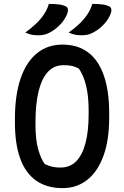

<svg xmlns="http://www.w3.org/2000/svg" viewBox="-20 -950 640 990"><path d="M302 -720Q382 -720 435.5 -679Q489 -638 516 -559Q543 -480 543 -366V-344Q543 -229 514 -148Q485 -67 431 -23.5Q377 20 302 20Q221 20 166 -19Q111 -58 84 -133Q57 -208 57 -317V-339Q57 -459 86 -544.5Q115 -630 170 -675Q225 -720 302 -720ZM163 -305Q163 -230 177 -180Q191 -130 211 -104Q232 -94 250.5 -90Q269 -86 292 -86Q341 -86 373 -118.5Q405 -151 421 -212.5Q437 -274 437 -360V-378Q437 -433 430.5 -474Q424 -515 412.5 -545.5Q401 -576 386 -597Q366 -607 349 -610.5Q332 -614 308 -614Q259 -614 227 -579.5Q195 -545 179 -479.5Q163 -414 163 -322ZM232 -930Q250 -930 264.5 -929Q279 -928 291.5 -926Q304 -924 315 -919Q327 -915 329.5 -905Q332 -895 328 -883Q322 -866 313 -852Q304 -838 292.5 -825.5Q281 -813 267 -802Q253 -791 236 -782Q221 -774 207 -771Q193 -768 174 -768Q163 -768 152.5 -769.5Q142 -771 132 -774Q122 -777 110 -782Q142 -805 166 -828Q190 -851 207 -876.5Q224 -902 232 -930ZM456 -930Q474 -930 488.5 -929Q503 -928 515.5 -926Q528 -924 539 -919Q551 -915 553.5 -905Q556 -895 552 -883Q546 -866 537 -852Q528 -838 516.5 -825.5Q505 -813 491 -802Q477 -791 460 -782Q445 -774 431 -771Q417 -768 398 -768Q387 -768 376.5 -769.5Q366 -771 356 -774Q346 -777 334 -782Q366 -805 390 -828Q414 -851 431 -876.5Q448 -902 456 -930Z"/></svg>

Font: Recursive Monospace Casual Medium
Style: Regular
Weight: 500
Version: Version 1.047